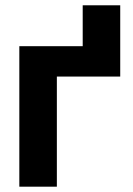

<svg xmlns="http://www.w3.org/2000/svg" viewBox="-20 -702 501 722"><path d="M432.1 -414.1H193.8V0H52.7V-528.3H291V-682.1H432.1Z"/></svg>

Font: Roboto-o
Style: o-Bold
Weight: 700
Designer: Google
Version: Version 2.134; 2016; ttfautohint (v1.6)